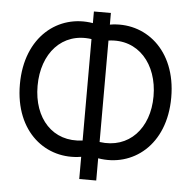

<svg xmlns="http://www.w3.org/2000/svg" viewBox="-52 -771 813 822"><g transform="rotate(5 355.0 -360.0)"><path d="M318.5 -95.5V0H391.5V-95.5C539.5 -70.5 680.5 -175.5 680.5 -382C680.5 -588.5 539.5 -695 391.5 -670V-720H318.5V-670C170.5 -695 30 -588.5 30 -382C30 -175.5 170.5 -70.5 318.5 -95.5ZM106 -382C106 -522 191.5 -619.5 318.5 -601.5V-165.5C191.5 -147.5 106 -242 106 -382ZM391.5 -165.5V-601.5C518.5 -619.5 604.5 -519 604.5 -380.5C604.5 -242.5 518.5 -147.5 391.5 -165.5Z"/></g></svg>

Font: Eudonet
Style: Regular
Weight: 400
Designer: Mikhail Sharanda
Foundry: Mikhail Sharanda
Version: Version 4.503;Glyphs 3.1.2 (3151)